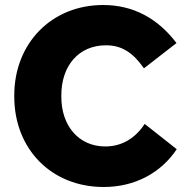

<svg xmlns="http://www.w3.org/2000/svg" viewBox="-20 -733 742 767"><path d="M394 14H395C518 14 623 -42 686 -137L558 -238C520 -180 466 -148 401 -148H400C295 -148 225 -230 225 -346V-352C225 -471 295 -552 403 -552H404C467 -552 512 -522 555 -460L685 -561C611 -659 513 -713 392 -713C186 -713 37 -560 37 -352V-347C37 -138 185 14 394 14Z"/></svg>

Font: Fixel Display ExtraBold
Style: Regular
Weight: 800
Designer: AlfaBravo + MacPaw
Foundry: Kyrylo Tkachov, Marchela Mozhyna, Serhii Makarenko, Maria Weinstein, Zakhar Kryvoshyya
Version: Version 1.211